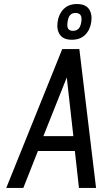

<svg xmlns="http://www.w3.org/2000/svg" viewBox="-20 -930 508 950"><path d="M10.9 0H95.4L167.6 -182.9H350.4L370.7 0H455.3L372.6 -687.3H288ZM194.6 -256.3 310.4 -546.7 343 -256.3ZM335.1 -733.3Q377.1 -733.3 401.6 -757.8Q426 -782.3 431.6 -821.6Q437.1 -860.9 419.9 -885.5Q402.6 -910.1 360.3 -910.1Q319.7 -910.1 295.1 -885.5Q270.6 -860.9 265 -821.6Q259.4 -782.3 276.9 -757.8Q294.3 -733.3 335.1 -733.3ZM341 -777.4Q324.9 -777.4 317.7 -787.3Q310.6 -797.1 314.3 -821.7Q318 -846.3 327.8 -856.1Q337.6 -866 353.7 -866Q369.9 -866 377.9 -856.1Q386 -846.3 382.3 -821.7Q378.6 -797.1 367.9 -787.3Q357.1 -777.4 341 -777.4Z"/></svg>

Font: Secuela ExtLt
Style: Italic
Weight: 200
Italic angle: -8°
Designer: Fernando Haro
Foundry: deFharo
Version: Version 1.704